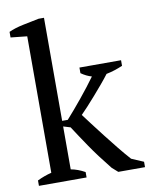

<svg xmlns="http://www.w3.org/2000/svg" viewBox="-85 -814 685 877"><g transform="rotate(-10 258.0 -376.0)"><path d="M300 -500H493V-474Q474 -466 455.5 -460Q437 -454 417 -450Q402 -430 382.5 -407Q363 -384 343 -361Q323 -338 304.5 -318Q286 -298 273 -285Q288 -265 309.5 -236.5Q331 -208 356 -176Q381 -144 407.5 -111Q434 -78 460 -49L516 -25V0H392L365 -24Q312 -90 277 -141.5Q242 -193 213 -238L180 -248V-49Q213 -43 245 -25V0H24V-25Q57 -41 90 -49V-682L14 -690V-716Q42 -729 81 -737Q120 -745 155 -752H180V-274H206Q222 -292 241 -314Q260 -336 279 -359.5Q298 -383 316 -406Q334 -429 349 -450Q324 -457 300 -474Z"/></g></svg>

Font: PTSerif
Style: Regular
Weight: 400
Designer: A.Korolkova, O.Umpeleva, V.Yefimov
Foundry: ParaType Ltd
Version: Version 1.000W OFL; ttfautohint (v1.2) -l 8 -r 50 -G 200 -x 